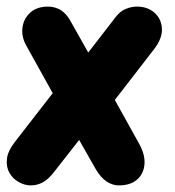

<svg xmlns="http://www.w3.org/2000/svg" viewBox="-21 -561 529 581"><path d="M72 0Q54 0 36.2 -9.8Q18.5 -19.5 8 -37.2Q-2.5 -55 -0.2 -79Q2 -103 24 -131.5L138.5 -279L58 -424Q43.5 -450.5 47 -477.5Q50.5 -504.5 70.5 -522.8Q90.5 -541 124 -541Q168 -541 192 -498L246 -402L329.5 -510Q342.5 -527 359.5 -534Q376.5 -541 393.5 -541Q426 -541 446.8 -522.2Q467.5 -503.5 469 -474.2Q470.5 -445 445.5 -412.5L326.5 -258.5L400 -126Q418.5 -93 416.2 -64.2Q414 -35.5 394 -17.8Q374 0 338.5 0Q319 0 301 -12.2Q283 -24.5 268.5 -49.5L218.5 -137.5L142.5 -40.5Q124.5 -17.5 107.8 -8.8Q91 0 72 0Z"/></svg>

Font: Edu SA Hand
Style: Bold
Weight: 700
Designer: Tina and Corey Anderson, Eben Sorkin, Mirko Velimirovic
Foundry: Google for Education
Version: Version 2.000